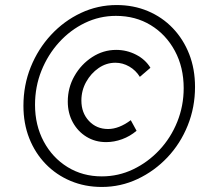

<svg xmlns="http://www.w3.org/2000/svg" viewBox="-20 -731 824 762"><path d="M401 -167Q358 -167 323.5 -188Q289 -209 269 -245.5Q249 -282 249 -328Q249 -383 275.5 -429.5Q302 -476 346 -504.5Q390 -533 441 -533Q483 -533 520 -514Q557 -495 577 -462L535 -426Q519 -452 493 -467Q467 -482 438 -482Q402 -482 371.5 -461Q341 -440 322 -406Q303 -372 303 -332Q303 -283 333 -251Q363 -219 409 -219Q452 -219 499 -254L522 -212Q496 -190 464.5 -178.5Q433 -167 401 -167ZM384 11Q317 11 260 -13Q203 -37 161 -80.5Q119 -124 96 -182.5Q73 -241 73 -311Q73 -393 102 -465Q131 -537 182.5 -592.5Q234 -648 301 -679.5Q368 -711 443 -711Q510 -711 567 -687Q624 -663 666 -619Q708 -575 731 -516Q754 -457 754 -386Q754 -305 725 -233Q696 -161 644.5 -106.5Q593 -52 526 -20.5Q459 11 384 11ZM384 -31Q450 -31 508.5 -59Q567 -87 612.5 -135.5Q658 -184 683.5 -247.5Q709 -311 709 -381Q709 -464 674 -529Q639 -594 578.5 -631Q518 -668 440 -668Q375 -668 317 -640Q259 -612 214.5 -563Q170 -514 144.5 -450.5Q119 -387 119 -315Q119 -234 153.5 -169.5Q188 -105 248 -68Q308 -31 384 -31Z"/></svg>

Font: Red Hat Text
Style: Italic
Weight: 300
Italic angle: -12°
Designer: Pentagram, MCKL
Foundry: Pentagram, MCKL
Version: Version 1.023